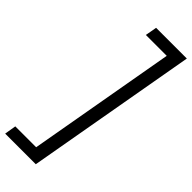

<svg xmlns="http://www.w3.org/2000/svg" viewBox="-346 -767 1047 1047"><g transform="rotate(45 177.5 -243.0)"><path d="M-28 252 -17 185H144L295 -671H134L146 -738H383L208 252Z"/></g></svg>

Font: Gantari
Style: Italic
Weight: 400
Italic angle: -10°
Designer: Anugrah Pasau
Foundry: Lafontype
Version: Version 1.000; ttfautohint (v1.8.3)